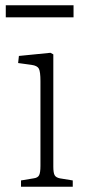

<svg xmlns="http://www.w3.org/2000/svg" viewBox="-20 -711 337 731"><path d="M60 0V-24L108 -32Q124 -34 129 -44Q134 -54 134 -80V-402Q134 -438 128 -449.5Q122 -461 100 -464L49 -471L52 -498L172 -510L183 -504V-76Q183 -53 188 -44Q193 -35 208 -32L257 -24V0ZM2 -645V-691H260V-645Z"/></svg>

Font: Literata 18pt ExtraLight
Style: Regular
Weight: 250
Designer: Latin by Veronika Burian and Jose Scaglione. Greek by Irene Vlachou. Cyrillic by Vera Evstafieva.
Foundry: TypeTogether
Version: Version 3.103;gftools[0.9.29]